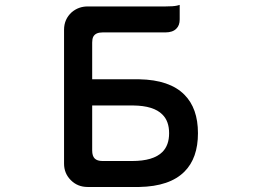

<svg xmlns="http://www.w3.org/2000/svg" viewBox="-20 -743 1040 780"><path d="M396.5 -88.9H516.6Q603 -88.9 639.6 -125.5Q667 -152.8 667 -201.9Q667 -251 639.6 -277.8Q604.5 -313.5 521.5 -314.5H354.5V-131.8Q354.5 -109.4 364.7 -99.1Q375 -88.9 396.5 -88.9ZM354.5 -420.9H545.9Q669.4 -418.5 729 -358.4Q784.2 -303.2 784.2 -201.9Q784.2 -100.6 729.5 -45.9Q669.9 14.2 545.9 16.6H335.9Q295.4 16.6 267.8 -11Q240.2 -38.6 240.2 -78.1V-622.1Q240.2 -665 271.5 -693.4Q299.3 -716.8 335.9 -716.8H651.4Q684.6 -716.8 699.2 -720.2L710 -723.1V-664.1Q710 -639.6 696.3 -626.5Q681.6 -611.3 651.4 -611.3H396.5Q368.2 -611.3 358.9 -593.8Q354.5 -585 354.5 -570.3Z"/></svg>

Font: YuPearl-SemiBold
Style: SemiBold
Weight: 600
Designer: Max Yao
Foundry: Max-Everyday
Version: Version 1.011; ttfautohint (v1.8.3)